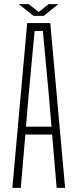

<svg xmlns="http://www.w3.org/2000/svg" viewBox="-20 -912 376 932"><path d="M40 0 112 -800H224L296 0H255L233 -259H103L81 0ZM106 -297H230L216 -462L188 -762H148L120 -461ZM71 -892H119L168 -854L216 -892H264L192 -835H143Z"/></svg>

Font: Big Shoulders Text Thin
Style: Regular
Weight: 100
Designer: Patric King
Foundry: XO Type Co
Version: Version 1.000; ttfautohint (v1.8.2)